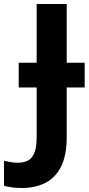

<svg xmlns="http://www.w3.org/2000/svg" viewBox="-94 -734 445 964"><path d="M15 210Q-14 210 -36 206.5Q-58 203 -74 199V73Q-58 77 -40.5 80Q-23 83 -3 83Q23 83 44.5 73Q66 63 78 35Q90 7 90 -45V-295H0V-419H90V-714H241V-419H331V-295H241V-46Q241 46 212.5 102.5Q184 159 133 184.5Q82 210 15 210Z"/></svg>

Font: Noto IKEA Simplified Chinese
Style: Bold
Weight: 700
Designer: Monotype Design Team
Foundry: Monotype Imaging Inc.
Version: Version 1.100